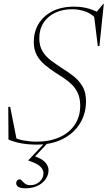

<svg xmlns="http://www.w3.org/2000/svg" viewBox="-20 -750 566 1009"><path d="M494 -641Q467 -675.5 431.8 -688.5Q396.5 -701.5 359 -701.5Q309 -701.5 270 -683Q231 -664.5 208.8 -630.2Q186.5 -596 186.5 -549Q186.5 -509 203 -481.2Q219.5 -453.5 246.8 -433Q274 -412.5 304.5 -392.5Q335.5 -373.5 364.8 -351Q394 -328.5 413 -297Q432 -265.5 432 -218Q432 -153 400.2 -101.2Q368.5 -49.5 310.2 -19.8Q252 10 173.5 10Q129.5 10 93.2 3.5Q57 -3 24.5 -16.5L23.5 -188.5H33.5L69.5 -6.5L35 -40Q64 -19 101.5 -12.2Q139 -5.5 172.5 -5.5Q240 -5.5 291.5 -28.2Q343 -51 372.2 -93.5Q401.5 -136 401.5 -195Q401.5 -231.5 390 -258Q378.5 -284.5 359.2 -304Q340 -323.5 316.8 -338.8Q293.5 -354 271 -368.5Q241 -388 215 -409.8Q189 -431.5 173.2 -460.5Q157.5 -489.5 157.5 -530Q157.5 -581.5 182 -623.2Q206.5 -665 254 -690Q301.5 -715 370 -715Q413 -715 448.5 -704Q484 -693 510 -677L483.5 -682L522.5 -729.5H525.5L502.5 -508H494L473.5 -674ZM115 239.5Q87 239.5 76 231.8Q65 224 65 212.5Q65 204 70.5 198.2Q76 192.5 84.5 192.5Q90 192.5 95.8 200Q101.5 207.5 111.5 215.2Q121.5 223 139.5 223Q168.5 223 188.5 204.5Q208.5 186 208.5 160Q208.5 141 191 124.5Q173.5 108 129 94V92L216 0H231.5L158.5 78.5L157.5 69.5Q202 84.5 218.5 104Q235 123.5 235 143.5Q235 170 219.8 191.8Q204.5 213.5 177.2 226.5Q150 239.5 115 239.5Z"/></svg>

Font: Newsreader 60pt ExtraLight
Style: Italic
Weight: 250
Italic angle: -17°
Designer: Hugues Gentile
Foundry: Production Type
Version: Version 1.003